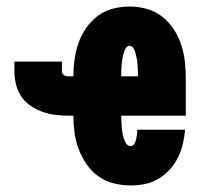

<svg xmlns="http://www.w3.org/2000/svg" viewBox="-20 -558 640 586"><path d="M378 8Q353 8 327 1.5Q301 -5 280 -20Q259 -35 244 -57Q229 -79 220 -103Q211 -127 207.5 -153Q204 -179 204 -205H188Q168 -205 148 -207.5Q128 -210 109 -217Q90 -224 73 -235.5Q56 -247 45 -263.5Q34 -280 29 -300Q24 -320 24 -340V-370H169V-340Q169 -333 175 -329Q181 -325 188 -325H204Q204 -351 207.5 -376.5Q211 -402 219.5 -426.5Q228 -451 243 -472.5Q258 -494 278.5 -509.5Q299 -525 324.5 -531.5Q350 -538 375 -538Q402 -538 427.5 -531Q453 -524 474 -508Q495 -492 509.5 -470Q524 -448 532.5 -423Q541 -398 544 -372Q547 -346 547 -320V-205H350Q350 -196 350.5 -187.5Q351 -179 351.5 -170.5Q352 -162 353.5 -153.5Q355 -145 357.5 -136.5Q360 -128 365 -120Q370 -112 379 -112Q386 -112 390 -119Q394 -126 395.5 -133Q397 -140 398 -147.5Q399 -155 399 -162H545Q543 -140 538 -118.5Q533 -97 523 -77Q513 -57 498 -40.5Q483 -24 464 -12.5Q445 -1 423 3.5Q401 8 378 8ZM350 -325H401Q401 -331 401 -337.5Q401 -344 400.5 -350.5Q400 -357 399.5 -363.5Q399 -370 398 -376Q397 -382 395.5 -388.5Q394 -395 392 -401Q390 -407 386 -412.5Q382 -418 375 -418Q369 -418 365 -412.5Q361 -407 359 -401Q357 -395 355.5 -388.5Q354 -382 353 -376Q352 -370 351.5 -363.5Q351 -357 350.5 -350.5Q350 -344 350 -337.5Q350 -331 350 -325Z"/></svg>

Font: Iosevka Curly Slab HvEx
Style: Regular
Weight: 900
Width: 7
Monospace: yes
Designer: Belleve Invis
Foundry: Belleve Invis
Version: Version 11.1.0; ttfautohint (v1.8.3)